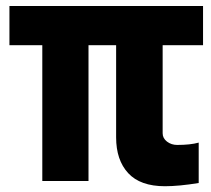

<svg xmlns="http://www.w3.org/2000/svg" viewBox="-20 -608 710 645"><path d="M11.7 -456.1V-587.9H662.1V-456.1H526.4V-160.2Q526.4 -143.6 541 -132.3Q555.7 -121.1 575.2 -121.1Q619.1 -121.1 647.5 -128.9V6.8Q581.1 17.6 534.2 17.6Q451.2 17.6 410.6 -26.4Q370.1 -70.3 370.1 -146.5V-456.1H277.3V0H122.1V-456.1Z"/></svg>

Font: Gothic A1 Black
Style: Regular
Weight: 900
Version: Version 2.50